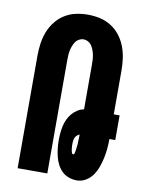

<svg xmlns="http://www.w3.org/2000/svg" viewBox="-85 -804 669 873"><g transform="rotate(10 250.0 -367.5)"><path d="M330 8Q311 8 293 1.5Q275 -5 261.5 -18Q248 -31 239.5 -48Q231 -65 226.5 -83.5Q222 -102 220 -120.5Q218 -139 218 -158V-159Q218 -175 219.5 -191.5Q221 -208 224.5 -224Q228 -240 235 -255Q242 -270 252.5 -282.5Q263 -295 277 -304Q291 -313 307 -316V-520Q307 -531 306.5 -542.5Q306 -554 304 -565Q302 -576 298 -587Q294 -598 288 -607.5Q282 -617 271.5 -623Q261 -629 250 -629Q239 -629 228.5 -623Q218 -617 212 -607.5Q206 -598 202 -587Q198 -576 196 -565Q194 -554 193.5 -542.5Q193 -531 193 -520V0H56V-520Q56 -548 60 -576Q64 -604 74 -630Q84 -656 101.5 -678.5Q119 -701 143 -716Q167 -731 194.5 -737Q222 -743 250 -743Q278 -743 305.5 -737Q333 -731 357 -716Q381 -701 398.5 -678.5Q416 -656 426 -630Q436 -604 440 -576Q444 -548 444 -520V-317H471V-203H444Q444 -181 442 -159Q440 -137 435.5 -115.5Q431 -94 423.5 -73Q416 -52 403.5 -33.5Q391 -15 371.5 -3.5Q352 8 330 8ZM294 -106Q298 -106 299 -110.5Q300 -115 301 -119Q302 -123 302.5 -127Q303 -131 303.5 -135Q304 -139 304.5 -143Q305 -147 305.5 -151Q306 -155 306 -159Q306 -163 306 -167Q306 -171 306.5 -175Q307 -179 307 -183.5Q307 -188 307 -192Q307 -196 307 -200Q301 -197 295.5 -192.5Q290 -188 287 -181.5Q284 -175 283 -168Q282 -161 282 -154Q282 -150 282 -145.5Q282 -141 282.5 -136.5Q283 -132 283.5 -128Q284 -124 285 -119.5Q286 -115 287.5 -110.5Q289 -106 294 -106Z"/></g></svg>

Font: Iosevka Term Curly Heavy
Style: Regular
Weight: 900
Designer: Belleve Invis
Foundry: Belleve Invis
Version: Version 32.3.0